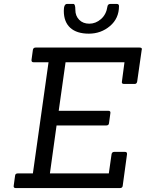

<svg xmlns="http://www.w3.org/2000/svg" viewBox="-20 -961 745 981"><path d="M592 0H61Q48 0 50 -12L57 -63Q58 -75 71 -75H148L228 -643H151Q140 -643 141 -655L148 -706Q150 -718 162 -718H693Q705 -718 705 -710Q705 -708 704 -706L681 -545Q679 -532 668 -532H614Q600 -532 603 -545L616 -643H315L280 -395H533Q546 -395 544 -383L537 -332Q536 -320 523 -320H269L235 -75H536L550 -173Q552 -185 564 -185H619Q630 -185 629 -173L607 -12Q606 0 592 0ZM545 -941H576Q588 -941 588 -930Q588 -867 542 -828Q496 -789 434 -789Q372 -789 339 -819Q306 -849 306 -906Q306 -941 323 -941H355Q365 -941 365 -910.5Q365 -880 384.5 -860Q404 -840 436.5 -840Q469 -840 496 -863.5Q523 -887 529 -928Q531 -941 545 -941Z"/></svg>

Font: Sanchez
Style: Italic
Weight: 400
Designer: Daniel Hernández
Foundry: LatinoType
Version: Version 1.001